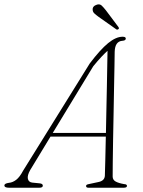

<svg xmlns="http://www.w3.org/2000/svg" viewBox="-48 -879 668 899"><path d="M93.5 -83Q79 -57.5 82.5 -41.8Q86 -26 103 -24L138 -20.5Q152.5 -19 152.5 -9.5Q152.5 0 135.5 0H-6Q-27.5 0 -27.5 -11Q-27.5 -20 -6 -23Q11.5 -24.5 28 -37.2Q44.5 -50 60 -79.5L372 -581.5Q421.5 -647 458.2 -677Q495 -707 526 -707Q541 -707 541 -698.5Q541 -689 525 -688Q490.5 -685.5 489 -637Q489 -615 488 -570Q487 -525 486 -466.5Q485 -408 483.8 -345Q482.5 -282 481.5 -223.5Q480.5 -165 480 -119.8Q479.5 -74.5 479.5 -52.5Q479.5 -37 493.2 -29.2Q507 -21.5 533 -17Q546.5 -16.5 546.5 -8.5Q546.5 0 531 0H366.5Q355 0 355 -8Q355 -14.5 365.5 -16.5L412 -26.5Q441.5 -32 443 -56Q444 -79 445 -128.2Q446 -177.5 447.5 -239.5H188.5ZM388.5 -568.5 199 -256.5H448Q449 -310 450.2 -366.5Q451.5 -423 452.5 -476Q453.5 -529 454.2 -572Q455 -615 455.5 -641Q444.5 -631.5 427 -613Q409.5 -594.5 388.5 -568.5ZM448 -830.5 506.5 -752.5Q511 -746 506.5 -742.5Q500.5 -738.5 496 -742L412.5 -801Q401.5 -809 394 -816Q386.5 -823 386 -832.5Q384 -850.5 406.5 -857.5Q419.5 -861 428 -853Q436.5 -845 448 -830.5Z"/></svg>

Font: Fraunces 9pt Thin
Style: Italic
Weight: 100
Italic angle: -16°
Version: Version 1.000;[b76b70a41]